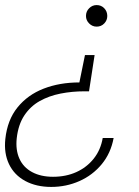

<svg xmlns="http://www.w3.org/2000/svg" viewBox="-20 -536 549 757"><path d="M353 -319 331 -176H313Q264 -176 218.5 -167Q173 -158 136.5 -137.5Q100 -117 76 -81Q52 -45 46 9Q41 55 56.5 89.5Q72 124 106.5 142.5Q141 161 189 161Q240 161 281 142.5Q322 124 349.5 89.5Q377 55 385 8H428Q417 68 381 111.5Q345 155 293 178Q241 201 182 201Q123 201 79.5 177.5Q36 154 15.5 111Q-5 68 1 12Q9 -63 49 -112.5Q89 -162 152 -186.5Q215 -211 293 -211L315 -319ZM361 -516Q379 -516 391 -503.5Q403 -491 403 -473Q403 -456 391 -443.5Q379 -431 361 -431Q344 -431 331.5 -443.5Q319 -456 319 -473Q319 -491 331.5 -503.5Q344 -516 361 -516Z"/></svg>

Font: DM Sans ExtraLight
Style: Italic
Weight: 250
Italic angle: -10°
Designer: Colophon Foundry, Jonny Pinhorn
Foundry: Colophon Foundry
Version: Version 4.004;gftools[0.9.30]